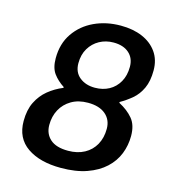

<svg xmlns="http://www.w3.org/2000/svg" viewBox="-106 -786 811 886"><g transform="rotate(15 300.0 -343.0)"><path d="M264 10Q164 10 103.5 -31.5Q43 -73 43 -155Q43 -208 61.5 -245.5Q80 -283 111 -308.5Q142 -334 181 -350V-354Q150 -374 130.5 -400.5Q111 -427 111 -473Q111 -543 145.5 -593Q180 -643 237 -669.5Q294 -696 363 -696Q422 -696 466.5 -677Q511 -658 536.5 -622Q562 -586 562 -535Q562 -484 546 -449.5Q530 -415 504 -393Q478 -371 448 -354V-350Q490 -328 515 -298Q540 -268 540 -216Q540 -171 524 -130.5Q508 -90 474 -58.5Q440 -27 388 -8.5Q336 10 264 10ZM276 -75Q321 -75 354 -93Q387 -111 405 -143.5Q423 -176 423 -219Q423 -262 393 -287.5Q363 -313 309 -313Q263 -313 230 -293.5Q197 -274 179.5 -241.5Q162 -209 162 -168Q162 -126 190.5 -100.5Q219 -75 276 -75ZM320 -388Q358 -388 387.5 -404Q417 -420 434.5 -450.5Q452 -481 452 -523Q452 -564 425 -588Q398 -612 351 -612Q314 -612 284 -595.5Q254 -579 236 -549Q218 -519 218 -478Q218 -435 247 -411.5Q276 -388 320 -388Z"/></g></svg>

Font: Chivo Mono Medium
Style: Italic
Weight: 500
Italic angle: -8.05°
Monospace: yes
Designer: Hector Gatti
Foundry: Omnibus-Type
Version: Version 1.008